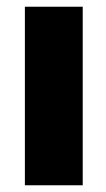

<svg xmlns="http://www.w3.org/2000/svg" viewBox="-20 -551 316 571"><path d="M226 -531H54V0H226Z"/></svg>

Font: Geom ExtraBold
Style: Bold
Weight: 800
Version: Version 1.102